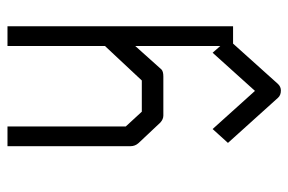

<svg xmlns="http://www.w3.org/2000/svg" viewBox="-152 -686 789 526"><g transform="rotate(90 243.0 -422.5)"><path d="M51.5 -48V-666H99L209.5 -789Q217 -797 227.5 -797Q240.5 -797 247.5 -789L371 -652L352 -631L333 -610L228.5 -726L124 -610L105.5 -631V-398L170 -470Q175.5 -475 189 -475H296Q306 -475 315 -467L371.5 -407Q380 -397.5 380 -385V-48H326V-372L285.5 -416H200L105.5 -315V-48Z"/></g></svg>

Font: 3270 Nerd Font Mono SemCond
Style: Regular
Weight: 400
Monospace: yes
Version: Version 3.0.1;Nerd Fonts 3.1.1